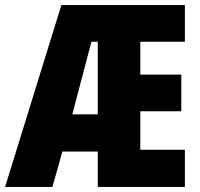

<svg xmlns="http://www.w3.org/2000/svg" viewBox="-25 -734 786 754"><path d="M701 0V-146H526V-297H687V-441H526V-570H701V-714H216L-5 0H181L220 -139H359V0ZM259 -285 334 -570H359V-285Z"/></svg>

Font: Noto Sans Armenian ExtraCondensed Black
Style: Regular
Weight: 900
Width: 2
Designer: Monotype Design Team
Foundry: Monotype Imaging Inc.
Version: Version 2.008